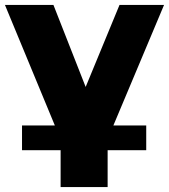

<svg xmlns="http://www.w3.org/2000/svg" viewBox="-21 -562 683 776"><path d="M68 45V-55H570V45ZM259 86 -1 -542H195L373 -89H275L462 -542H642L378 86ZM414 -86V194H224V-86Z"/></svg>

Font: MOST Montserrat ExtraBold
Style: Regular
Weight: 800
Designer: Julieta Ulanovsky
Foundry: Julieta Ulanovsky
Version: Version 8.000;March 11, 2024;FontCreator 15.0.0.2926 64-bit